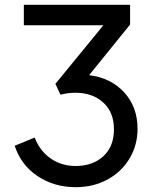

<svg xmlns="http://www.w3.org/2000/svg" viewBox="-20 -765 650 797"><path d="M41 -160 124 -194Q145 -139 190 -107.5Q235 -76 294 -76Q365 -76 409 -116.5Q453 -157 453 -228Q453 -299 408.5 -339.5Q364 -380 293 -380Q263 -380 231 -372L210 -417L409 -660H79V-745H520V-663L350 -453Q440 -442 495.5 -381.5Q551 -321 551 -230Q551 -163 518 -107.5Q485 -52 426.5 -20Q368 12 294 12Q205 12 136 -34Q67 -80 41 -160Z"/></svg>

Font: Evergrow Sans 
Style: Medium
Weight: 500
Foundry: 10Web
Version: Version 1.000